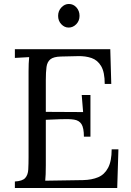

<svg xmlns="http://www.w3.org/2000/svg" viewBox="-20 -948 662 968"><path d="M403 -259Q403 -303 391 -322Q379 -341 353 -345Q327 -349 284 -347L211 -344V-115Q211 -63 208 -37L399 -40Q443 -41 475 -54.5Q507 -68 525 -102Q543 -136 543 -195H577L571 0H55V-33Q93 -35 107 -50.5Q121 -66 122.5 -93.5Q124 -121 124 -156V-588Q124 -630 127 -660Q109 -659 91 -658Q73 -657 55 -656V-700H536L541 -525H508Q508 -584 490 -614.5Q472 -645 441.5 -655.5Q411 -666 373 -665L287 -663Q250 -662 234 -649Q218 -636 214.5 -610.5Q211 -585 211 -544V-384L399 -383L392 -469H436V-259ZM326 -809Q305 -809 289 -826Q273 -843 273 -868Q273 -893 289.5 -910.5Q306 -928 327 -928Q350 -928 365.5 -910.5Q381 -893 381 -868Q381 -843 364.5 -826Q348 -809 326 -809Z"/></svg>

Font: Lora
Style: Regular
Weight: 400
Designer: Olga Karpushina, Alexei Vanyashin (Cyrillic)
Foundry: Cyreal
Version: Version 3.005; ttfautohint (v1.8.4.7-5d5b)